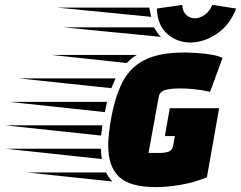

<svg xmlns="http://www.w3.org/2000/svg" viewBox="-242 -754 987 786"><path d="M398 12Q289 12 245 -30.5Q201 -73 201 -158Q201 -181 204 -207.5Q207 -234 212 -264Q228 -356 259 -417Q290 -478 350 -508.5Q410 -539 513 -539Q535 -539 565.5 -537Q596 -535 624.5 -530Q653 -525 669 -517L618 -378Q584 -386 551.5 -389Q519 -392 499 -392Q456 -392 434 -385.5Q412 -379 408 -358L366 -128H412Q433 -128 448 -133Q463 -138 467 -158L474 -197H433L453 -311H655L605 -28Q550 -6 495 3Q440 12 398 12ZM277 -496 -30 -529H318Q294 -515 277 -496ZM214 -393 -164 -433H231Q227 -423 222.5 -413.5Q218 -404 214 -393ZM187 -295 -204 -337H196ZM172 -199 -222 -241H177Q176 -230 174.5 -219.5Q173 -209 172 -199ZM175 -103 -218 -145H171Q171 -134 172.5 -123.5Q174 -113 175 -103ZM218 -11 -131 -48H192Q197 -38 203.5 -28.5Q210 -19 218 -11ZM504 -734Q505 -707 520.5 -693Q536 -679 555 -679Q575 -679 595.5 -693Q616 -707 627 -734L725 -719Q697 -649 644 -614.5Q591 -580 537 -580Q484 -580 443.5 -614.5Q403 -649 400 -719ZM369 -723Q371 -713 373 -703.5Q375 -694 377 -685L-9 -723ZM417 -603 19 -642H388Q395 -631 401.5 -621Q408 -611 417 -603Z"/></svg>

Font: Faster One
Style: Regular
Weight: 400
Designer: Eduardo Rodriguez Tunni
Foundry: Eduardo Rodriguez Tunni
Version: Version 1.003; ttfautohint (v1.8.4.7-5d5b);gftools[0.9.23]